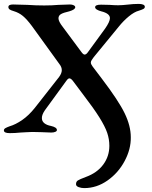

<svg xmlns="http://www.w3.org/2000/svg" viewBox="-25 -677 781 985"><path d="M365 268Q365 255 374 249Q383 243 415 231Q473 210 504.5 167.5Q536 125 536 71Q536 37 525 4.5Q514 -28 485 -74.5Q456 -121 400 -194L352 -258Q340 -275 331 -275Q324 -275 315 -262L205 -111Q188 -86 190 -68Q191 -54 203 -44.5Q215 -35 236 -31Q267 -24 267 -10Q267 -4 258.5 -0.5Q250 3 238 3Q220 3 186 1L140 0Q125 0 107 1.5Q89 3 80 3Q52 6 25 6Q-5 6 -5 -8Q-5 -15 2.5 -19.5Q10 -24 24 -29Q55 -38 89 -61.5Q123 -85 154 -124L278 -282Q292 -301 292 -317Q292 -333 280 -348L139 -543Q113 -578 92.5 -595Q72 -612 45 -620Q31 -624 24.5 -628.5Q18 -633 18 -641Q18 -654 42 -654Q64 -654 116 -652Q158 -649 202 -649Q241 -649 275 -652Q317 -654 334 -654Q345 -654 353 -650Q361 -646 361 -640Q361 -628 331 -619Q300 -612 287.5 -604.5Q275 -597 275 -583Q275 -567 297 -539L392 -411Q402 -397 409 -397Q417 -397 425 -408L514 -530Q539 -566 539 -584Q539 -608 494 -619Q482 -622 472.5 -627.5Q463 -633 463 -640Q463 -653 493 -653L537 -652Q563 -650 581 -650Q601 -650 637 -654Q646 -655 658 -656Q670 -657 687 -657Q700 -657 709 -653.5Q718 -650 718 -642Q718 -635 710.5 -631Q703 -627 687 -622Q664 -616 636 -593Q608 -570 584 -540L456 -384Q450 -376 445.5 -369Q441 -362 441 -356Q441 -348 450 -336L497 -274Q583 -161 614.5 -96Q646 -31 646 27Q647 88 614.5 149Q582 210 526.5 249Q471 288 407 288Q392 288 378.5 283Q365 278 365 268Z"/></svg>

Font: EB Garamond SemiBold
Style: Regular
Weight: 600
Designer: Georg Duffner and Octavio Pardo
Foundry: Georg Duffner
Version: Version 1.000